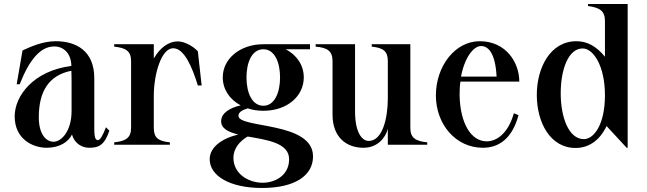

<svg xmlns="http://www.w3.org/2000/svg" viewBox="-20 -720 3218 955"><path d="M212 15C279 15 321 -16 338 -51C350 -7 387 15 424 15C472 15 500 1 524 -70L507 -87C491 -45 478 -23 467 -23C447 -24 449 -57 449 -125V-331C449 -467 359 -515 257 -515C193 -515 133 -488 92 -469L63 -301H78C126 -423 181 -489 250 -489C297 -489 334 -454 335 -392C146 -368 53 -243 53 -141C53 -30 141 15 212 15ZM245 -15C209 -16 173 -52 173 -137C173 -264 222 -346 335 -368C336 -348 336 -311 336 -296V-168C336 -67 285 -14 245 -15Z M745 -84V-243C745 -353 783 -480 841 -480C896 -480 935 -389 964 -295H983L964 -465C938 -493 895 -514 865 -514C816 -514 774 -480 745 -429V-500H548V-488C606 -482 632 -466 632 -416V-84C632 -34 605 -18 548 -12V0H825V-12C768 -18 745 -34 745 -84Z M1290 -169C1409 -169 1491 -242 1491 -335C1491 -395 1457 -446 1401 -475H1522V-500H1291H1290C1174 -500 1088 -428 1088 -335C1088 -276 1122 -225 1177 -196C1125 -184 1081 -159 1080 -118C1079 -81 1116 -63 1165 -51C1082 -31 1023 13 1023 72C1023 155 1124 215 1283 215C1446 215 1537 154 1537 58C1537 -117 1166 -80 1166 -144C1166 -165 1191 -174 1212 -181C1236 -173 1262 -169 1290 -169ZM1290 -194C1233 -194 1206 -260 1206 -335C1206 -410 1233 -475 1290 -475C1346 -475 1373 -410 1373 -335C1373 -260 1346 -194 1290 -194ZM1141 64C1141 21 1171 -18 1212 -41C1307 -24 1418 -10 1418 72C1418 152 1349 189 1286 189C1220 189 1141 148 1141 64Z M1788 15C1859 15 1898 -36 1909 -79V0H2105V-12C2047 -18 2021 -34 2021 -84V-500H1829V-488C1886 -482 1909 -466 1909 -416V-231C1909 -133 1883 -19 1814 -19C1780 -19 1746 -62 1746 -165V-500H1550V-488C1609 -483 1634 -466 1634 -416V-150C1634 -37 1703 15 1788 15Z M2382 15C2465 15 2529 -35 2559 -147L2536 -157C2508 -57 2451 -17 2401 -17C2323 -17 2269 -106 2266 -246C2266 -270 2267 -293 2270 -314H2563C2563 -409 2497 -515 2366 -515C2244 -515 2148 -392 2148 -244C2149 -101 2247 15 2382 15ZM2273 -339C2291 -434 2335 -491 2373 -491C2408 -491 2444 -457 2450 -339Z M2843 16C2906 16 2962 -19 2997 -93L3097 15H3102V-700H2905V-690C2963 -682 2989 -666 2989 -616V-438C2946 -490 2901 -515 2847 -515C2717 -515 2650 -383 2650 -248C2650 -112 2716 16 2843 16ZM2884 -28C2809 -28 2769 -136 2769 -256C2769 -375 2807 -479 2878 -479C2931 -479 2989 -393 2989 -246C2989 -102 2935 -28 2884 -28Z"/></svg>

Font: Sprat Condensed Medium
Style: Regular
Weight: 500
Width: 3
Designer: Ethan Nakache
Foundry: Collletttivo
Version: Version 2.000;Glyphs 3.2 (3217)